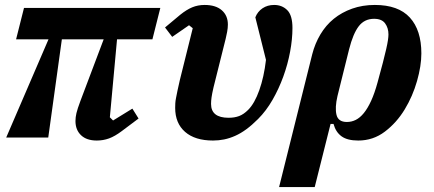

<svg xmlns="http://www.w3.org/2000/svg" viewBox="-20 -556 1755 776"><path d="M176 -397H45L77 -524H628L596 -397H453L424 -82L437 -69L515 -117L540 -77L472 -26Q444 -5 420.5 3.5Q397 12 371 12Q330 12 307.5 -9.5Q285 -31 285 -67Q285 -82 289 -99Q293 -116 305 -148L399 -397H230L175 0H5Z M647 -445 708 -496Q734 -517 757 -526.5Q780 -536 807 -536Q852 -536 876.5 -514.5Q901 -493 901 -457Q901 -443 898 -427Q895 -411 892 -399L843 -203Q837 -177 835 -162.5Q833 -148 833 -136Q833 -80 904 -80Q928 -80 946.5 -87Q965 -94 983 -112Q1009 -138 1028 -191.5Q1047 -245 1055 -314L1012 -486Q1021 -509 1041 -522.5Q1061 -536 1088 -536Q1120 -536 1141 -515Q1162 -494 1162 -443Q1162 -398 1152.5 -347Q1143 -296 1125 -246.5Q1107 -197 1081.5 -152.5Q1056 -108 1023 -75Q998 -50 975.5 -33.5Q953 -17 930.5 -7Q908 3 886 7.5Q864 12 841 12Q768 12 728 -23Q688 -58 688 -120Q688 -129 688.5 -138.5Q689 -148 691.5 -160.5Q694 -173 697.5 -190.5Q701 -208 707 -233L759 -442L744 -454L676 -407Z M1242 -337Q1253 -380 1275 -417Q1297 -454 1329 -480Q1361 -506 1403 -521Q1445 -536 1495 -536Q1590 -536 1636.5 -485Q1683 -434 1683 -340Q1683 -290 1665.5 -228.5Q1648 -167 1615.5 -113.5Q1583 -60 1535.5 -24Q1488 12 1428 12Q1384 12 1360.5 -5Q1337 -22 1328 -55H1316L1252 200H1108ZM1382 -63Q1401 -63 1418 -71.5Q1435 -80 1450.5 -99Q1466 -118 1480 -148.5Q1494 -179 1506 -223Q1519 -270 1527.5 -303Q1536 -336 1541 -358Q1546 -380 1548 -394Q1550 -408 1550 -417Q1550 -443 1536.5 -461.5Q1523 -480 1492 -480Q1453 -480 1430 -450Q1407 -420 1391 -357L1344 -168Q1333 -121 1340 -92Q1347 -63 1382 -63Z"/></svg>

Font: IBM Plex Serif
Style: Bold Italic
Weight: 700
Italic angle: -14°
Designer: Mike Abbink, Paul van der Laan, Pieter van Rosmalen
Foundry: Bold Monday
Version: Version 3.001